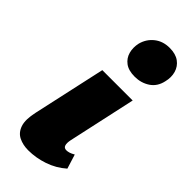

<svg xmlns="http://www.w3.org/2000/svg" viewBox="-226 -720 769 769"><g transform="rotate(45 158.0 -335.5)"><path d="M120 10Q90 10 66.5 -1.5Q43 -13 33.5 -41Q24 -69 35 -118L103 -427H275L212 -139Q208 -120 211.5 -109Q215 -98 228 -98Q235 -98 243.5 -100.5Q252 -103 264 -110L283 -49Q249 -19 206 -4.5Q163 10 120 10ZM213 -500Q178 -500 158 -515Q138 -530 131.5 -554Q125 -578 131 -605Q140 -639 166.5 -660Q193 -681 231 -681Q265 -681 285.5 -666Q306 -651 313 -626.5Q320 -602 313 -574Q305 -537 277 -518.5Q249 -500 213 -500Z"/></g></svg>

Font: Ysabeau Infant Black
Style: Italic
Weight: 900
Italic angle: -12°
Designer: Christian Thalmann (Catharsis Fonts)
Version: Version 2.001;gftools[0.9.30]; featfreeze: ss01,ss02,lnum